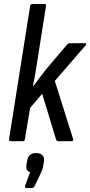

<svg xmlns="http://www.w3.org/2000/svg" viewBox="-20 -703 449 956"><path d="M34 0Q24 0 25 -10L130 -673Q132 -683 141 -683H202Q211 -683 209 -673L164 -388Q160 -360 155 -332Q150 -304 144 -274H146Q162 -296 179 -318.5Q196 -341 213 -362L314 -481Q320 -488 327 -488H402Q407 -488 408.5 -485Q410 -482 407 -478L253 -300L344 -11Q347 0 336 0H270Q262 0 259 -9L190 -236L130 -166L104 -10Q103 0 94 0ZM111 233Q101 233 105 222L130 154Q106 147 112 115L115 98Q121 59 159 59Q181 59 191.5 70Q202 81 199 101L196 118Q195 129 191 140Q187 151 181 164L153 222Q148 233 140 233Z"/></svg>

Font: Sofia Sans Condensed Medium
Style: Italic
Weight: 500
Italic angle: -9°
Designer: Botio Nikoltchev, Ani Petrova
Foundry: lettersoup
Version: Version 4.101; ttfautohint (v1.8.4.7-5d5b)